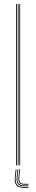

<svg xmlns="http://www.w3.org/2000/svg" viewBox="-20 -820 180 952"><path d="M76 0V-800H80V0ZM60 0V-800H64V0ZM68 0V-800H72V0ZM61.8 20 57.8 56.8Q54.8 84 64.8 95.8Q74.8 107.5 100.5 107.5H120.5V111.5H100.5Q72.5 111.5 61.5 98.9Q50.5 86.2 53.8 56.8L57.8 20ZM79.8 20 75.8 56.8Q73.8 75.5 79.5 83.5Q85.2 91.5 100.5 91.5H120.5V95.5H100.5Q83 95.5 76.2 86.5Q69.5 77.5 71.8 56.8L75.8 20ZM70.8 20 66.8 56.8Q64.2 79.8 72.1 89.6Q80 99.5 100.5 99.5H120.5V103.5H100.5Q77.8 103.5 69 92.6Q60.2 81.8 62.8 56.8L66.8 20Z"/></svg>

Font: Big Shoulders Inline Display Thin Thin
Style: Regular
Weight: 250
Version: Version 2.002